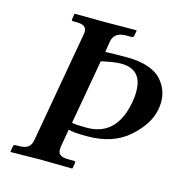

<svg xmlns="http://www.w3.org/2000/svg" viewBox="-98 -736 789 827"><g transform="rotate(15 296.5 -322.5)"><path d="M295.9 -477.1 245.1 -189Q261.2 -185.1 312 -185.1Q444.8 -185.1 473.1 -342.8Q478 -369.6 477.5 -391.6Q477.5 -489.7 383.8 -490.2Q353 -490.2 295.9 -477.1ZM152.8 -1Q152.8 -1 22 1L21 -1L24.9 -23.9Q25.9 -32.7 34.2 -33.2H47.9Q76.7 -33.2 90.3 -43.2Q104 -53.2 107.9 -77.1L194.8 -568.8Q196.3 -576.7 196.3 -582.5Q196.3 -598.6 185.3 -605.7Q174.3 -612.8 149.9 -612.8H136.2Q128.4 -612.8 129.9 -621.1L133.8 -645L137.2 -646Q232.4 -645 270 -645L409.2 -646L411.1 -645L407.2 -621.1Q405.3 -613.3 397.9 -612.8H373Q319.8 -612.8 312 -569.8L304.2 -521Q339.4 -522.9 400.9 -522.9Q455.6 -522.9 494.9 -509.5Q534.2 -496.1 554.4 -473.4Q574.7 -450.7 583.7 -426.3Q592.8 -401.9 592.8 -374Q592.8 -358.9 589.8 -342.8Q577.6 -273.9 507.8 -211.9Q438 -149.9 323.2 -149.9Q256.3 -149.9 238.8 -157.2L225.1 -77.1Q224.1 -70.3 224.1 -64.9Q224.1 -48.3 234.9 -40.8Q245.6 -33.2 270 -33.2H294.9Q303.7 -33.2 301.8 -23.9L297.9 -1L295.9 1Q190.9 -1 152.8 -1Z"/></g></svg>

Font: Linux Libertine O
Style: Semibold Italic
Weight: 600
Italic angle: -11.5°
Designer: Philipp H. Poll
Foundry: Philipp H. Poll
Version: Version 5.1.2